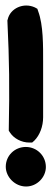

<svg xmlns="http://www.w3.org/2000/svg" viewBox="-20 -650 196 699"><path d="M1 -43C1 -6 34 29 75 29C115 29 147 -5 147 -42C147 -83 114 -115 74 -115C34 -115 1 -84 1 -43ZM7 -573C14 -424 15 -335 12 -181V-174L16 -168C30 -146 58 -131 87 -131H97L105 -138C125 -158 137 -190 137 -223V-426C137 -481 138 -559 119 -609L116 -618L107 -623C66 -642 17 -620 8 -579L7 -576Z"/></svg>

Font: Snowfall
Style: Blk
Weight: 900
Designer: Jasper
Foundry: Cannot Into Space Fonts
Version: Version 0.9